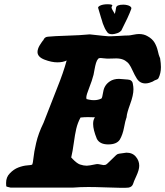

<svg xmlns="http://www.w3.org/2000/svg" viewBox="-20 -898 780 907"><path d="M510.7 -872.1Q510.7 -871.1 508.8 -868.2Q506.8 -865.2 506.8 -863.3Q506.8 -856.4 522.5 -832Q527.3 -851.6 528.3 -861.3Q530.3 -876 562.5 -876Q571.3 -876 580.1 -874Q588.9 -872.1 594.7 -868.2Q600.6 -864.3 600.6 -858.4Q600.6 -857.4 599.6 -854.5Q586.9 -819.3 552.7 -752.9Q549.8 -750 544.9 -746.6Q540 -743.2 533.7 -741.2Q527.3 -739.3 521.5 -737.8Q515.6 -736.3 510.7 -736.3Q493.2 -736.3 487.3 -745.1Q483.4 -750 480.5 -754.9Q477.5 -759.8 475.6 -763.7Q473.6 -767.6 472.2 -771.5Q470.7 -775.4 469.2 -778.8Q467.8 -782.2 466.3 -785.6Q464.8 -789.1 463.9 -793Q462.9 -796.9 461.9 -800.3Q460.9 -803.7 459.5 -807.6Q458 -811.5 457 -815.4Q450.2 -837.9 444.3 -858.4Q443.4 -859.4 443.4 -861.3Q443.4 -866.2 450.2 -870.1Q457 -874 466.8 -876Q476.6 -877.9 487.3 -877.9Q510.7 -877.9 510.7 -872.1ZM251 -603.5Q223.6 -603.5 190.4 -616.2Q157.2 -628.9 157.2 -652.3Q157.2 -660.2 160.2 -668.5Q163.1 -676.8 167 -683.1Q170.9 -689.5 174.8 -695.3Q178.7 -701.2 181.6 -705.1L184.6 -708Q190.4 -723.6 206.1 -724.6Q233.4 -727.5 297.4 -729.5Q361.3 -731.4 400.4 -735.4H406.2Q485.4 -726.6 492.2 -726.6H502.9Q518.6 -726.6 544.9 -728.5Q571.3 -730.5 587.9 -730.5Q592.8 -730.5 609.4 -733.9Q626 -737.3 636.7 -737.3Q660.2 -737.3 677.7 -726.6Q699.2 -714.8 710 -696.8Q720.7 -678.7 725.6 -657.2Q730.5 -635.7 733.4 -629.9Q734.4 -628.9 736.3 -623Q740.2 -597.7 740.2 -581.1Q740.2 -551.8 728.5 -528.3Q725.6 -523.4 717.8 -521Q710 -518.6 706.1 -515.6Q705.1 -514.6 700.2 -512.2Q695.3 -509.8 685.5 -506.8Q675.8 -503.9 667 -503.9Q640.6 -503.9 626 -527.3Q616.2 -543 606.9 -563.5Q597.7 -584 590.3 -594.2Q583 -604.5 570.3 -612.3Q553.7 -622.1 529.3 -622.1Q524.4 -622.1 511.7 -621.6Q499 -621.1 490.2 -621.1H486.3Q478.5 -621.1 468.8 -622.6Q459 -624 456.1 -624Q448.2 -624 444.3 -621.1Q437.5 -613.3 433.6 -600.6Q429.7 -587.9 426.3 -568.4Q422.9 -548.8 421.9 -544.9Q415 -517.6 401.4 -483.4Q387.7 -449.2 387.7 -437.5Q387.7 -432.6 388.7 -429.7H390.6Q392.6 -428.7 396 -428.2Q399.4 -427.7 403.3 -426.8Q407.2 -425.8 412.6 -425.3Q418 -424.8 423.8 -424.8Q443.4 -424.8 459 -432.6Q462.9 -434.6 467.8 -465.3Q472.7 -496.1 499 -513.7Q516.6 -525.4 542 -525.4Q550.8 -525.4 563 -523.9Q575.2 -522.5 579.1 -522.5H581.1Q604.5 -521.5 607.4 -502.9Q610.4 -488.3 610.4 -476.6Q610.4 -448.2 594.7 -405.8Q579.1 -363.3 578.1 -345.7Q578.1 -342.8 576.2 -338.9Q572.3 -329.1 565.9 -295.4Q559.6 -261.7 545.9 -238.3Q531.2 -215.8 491.2 -215.8Q451.2 -215.8 437.5 -242.2Q419.9 -285.2 419.9 -312.5Q419.9 -333 428.7 -343.8Q425.8 -343.8 414.1 -344.2Q402.3 -344.7 395.5 -344.7Q377.9 -344.7 360.4 -342.8Q346.7 -317.4 340.3 -290Q334 -262.7 328.6 -222.7Q323.2 -182.6 316.4 -154.3Q317.4 -153.3 324.7 -145.5Q332 -137.7 340.8 -130.9Q349.6 -124 357.4 -121.1Q375 -115.2 389.6 -115.2Q400.4 -115.2 432.6 -122.1Q433.6 -122.1 435.5 -122.6Q437.5 -123 439.5 -123Q445.3 -123 456.1 -120.6Q466.8 -118.2 468.8 -118.2Q473.6 -118.2 477.5 -119.1Q481.4 -120.1 486.3 -124.5Q491.2 -128.9 495.1 -132.8Q499 -136.7 509.3 -146.5Q519.5 -156.2 528.3 -165Q534.2 -170.9 542 -171.9Q576.2 -176.8 577.1 -176.8Q606.4 -176.8 622.1 -157.2Q637.7 -138.7 637.7 -115.2Q637.7 -95.7 624 -66.4Q610.4 -37.1 609.4 -31.2Q604.5 -14.6 586.9 -11.7Q577.1 -10.7 552.7 -10.7Q534.2 -10.7 481.4 -12.7Q428.7 -14.6 397.5 -14.6Q359.4 -14.6 323.2 -11.7H30.3Q24.4 -13.7 18.1 -14.6Q11.7 -15.6 10.7 -16.6Q9.8 -17.6 9.3 -20.5Q8.8 -23.4 8.8 -31.2V-34.2Q8.8 -61.5 26.4 -79.1Q44.9 -98.6 66.9 -106.9Q88.9 -115.2 108.4 -116.7Q127.9 -118.2 131.8 -120.1Q135.7 -127 138.2 -152.8Q140.6 -178.7 150.9 -223.1Q161.1 -267.6 185.5 -317.4L250 -482.4Q279.3 -554.7 294.9 -612.3Q277.3 -603.5 251 -603.5Z"/></svg>

Font: Essays1743
Style: BoldItalic
Weight: 700
Italic angle: -10°
Designer: Based on the typeface in a 1743 English translation of the essays of Montaigne.  PostScript/TrueType font designed by Jo
Version: Version 002.100